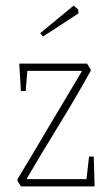

<svg xmlns="http://www.w3.org/2000/svg" viewBox="-20 -668 399 688"><path d="M55 0Q52 -5 47 -13Q42 -21 42 -25Q99 -119 155 -214Q211 -309 273 -412L271 -414H78L72 -342H55L49 -440H292Q294 -436 298.5 -429.5Q303 -423 306 -416Q254 -322 192.5 -222Q131 -122 77 -30V-26H290L299 -107H316L319 0ZM134 -537 124 -549 244 -648 260 -634 261 -620Q234 -602 200 -580Q166 -558 134 -537Z"/></svg>

Font: Grenze Gotisch Thin
Style: Regular
Weight: 100
Designer: Renata Polastri
Foundry: Omnibus-Type
Version: Version 1.001